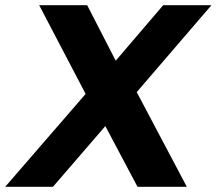

<svg xmlns="http://www.w3.org/2000/svg" viewBox="-57 -720 835 740"><path d="M758 -700 470 -365 663 0H473L349 -234L147 0H-37L273 -358L94 -700H279L389 -486L572 -700Z"/></svg>

Font: Gontserrat SemiBold
Style: Italic
Weight: 600
Italic angle: -11.3°
Designer: Julieta Ulanovsky
Foundry: Julieta Ulanovsky
Version: Version 6.001